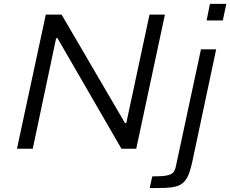

<svg xmlns="http://www.w3.org/2000/svg" viewBox="-20 -763 1181 985"><path d="M67 0 215 -688H296L621 -132H628L747 -688H826L679 0H603L275 -567H268L148 0ZM1040 -658 1057 -743H1141L1123 -658ZM748 202 761 142Q810 142 834.5 137.5Q859 133 869 121Q879 109 883 87L1011 -510H1089L965 74Q956 113 945.5 137Q935 161 919.5 174.5Q904 188 881 194Q858 200 825.5 201Q793 202 748 202Z"/></svg>

Font: Saira Expanded
Style: Italic
Weight: 400
Width: 7
Italic angle: -12°
Designer: Hector Gatti with collaboration of the Omnibus-Type team
Foundry: Omnibus-Type
Version: Version 1.101